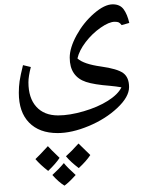

<svg xmlns="http://www.w3.org/2000/svg" viewBox="-20 -360 658 897"><path d="M547.4 47.9Q522 43.5 494.6 41Q419.4 35.2 381.8 22.7Q344.2 10.3 325 -18.1Q305.7 -46.4 305.7 -90.8Q305.7 -136.7 337.9 -195.6Q370.1 -254.4 419.2 -297.1Q468.3 -339.8 506.8 -339.8Q540.5 -339.8 557.6 -316.7Q574.7 -293.5 584 -252.9L548.3 -242.7Q541 -252.4 534.7 -255.4Q528.3 -258.3 516.1 -258.3Q489.7 -258.3 450.2 -230.7Q410.6 -203.1 380.4 -163.6Q350.1 -124 341.8 -86.9Q370.6 -60.5 451.7 -49.3Q528.3 -38.6 555.7 -18.6Q583 1.5 583 46.9Q583 92.8 527.8 144.5Q472.7 196.3 394 229Q315.4 261.7 249 261.7Q163.6 261.7 115.7 212.6Q67.9 163.6 67.9 73.7Q67.9 44.9 71.5 19.3Q75.2 -6.3 87.4 -55.7L124 -46.9Q112.8 -2.9 112.8 24.4Q112.8 97.7 149.4 138.4Q186 179.2 251.5 179.2Q304.7 179.2 370.8 159.9Q437 140.6 484.1 110.8Q531.2 81.1 547.4 47.9ZM205.1 -240.7ZM33.2 262.2ZM273.4 310.5ZM258.3 377.4Q241.7 403.3 205.1 438.5Q168.5 410.2 145.5 383.3Q159.2 371.1 203.6 322.8Q215.3 336.4 258.3 377.4ZM401.9 364.3Q383.8 392.1 348.1 425.3Q311 397.5 288.1 370.1Q314.5 346.7 346.7 310.5ZM333.5 457.5Q301.3 493.2 281.2 507.3Q253.4 490.2 224.6 457.5Q254.9 430.2 278.3 401.9Q293.5 421.4 333.5 457.5ZM275.4 374.5ZM273.4 310.5ZM281.2 517.1Z"/></svg>

Font: Noto Naskh Arabic
Style: Regular
Weight: 400
Designer: Monotype Design team
Foundry: Monotype Imaging Inc.
Version: Version 1.01